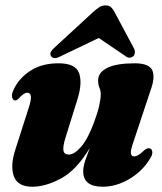

<svg xmlns="http://www.w3.org/2000/svg" viewBox="-20 -698 615 728"><path d="M544 -136Q555 -136 557.2 -124Q559.5 -112 549.5 -97.5Q521 -49.5 471.2 -19.8Q421.5 10 369 10Q295.5 10 295.5 -48.5Q295.5 -67 303.5 -90.2Q311.5 -113.5 320.5 -137Q270.5 -53.5 212 -21.8Q153.5 10 102.5 10Q46.5 10 32.2 -30.5Q18 -71 39.5 -135L88.5 -288Q99 -320 97 -333.2Q95 -346.5 84 -346.5Q70 -346.5 50.5 -324Q43.5 -317 38 -317Q29.5 -317 26 -328.5Q22.5 -340 33 -361Q53.5 -403 96.5 -430.5Q139.5 -458 202 -458Q266.5 -458 279.8 -420.8Q293 -383.5 274 -322.5L228 -175Q218 -142.5 220.5 -127.2Q223 -112 241 -112Q262 -112 287.8 -141.8Q313.5 -171.5 337 -235.5Q350 -270 356 -296.5Q362 -323 362 -340Q362 -354 357 -365.5Q352 -377 352 -393Q352 -423.5 387 -440.8Q422 -458 490.5 -458Q545.5 -458 557.5 -431.2Q569.5 -404.5 549.5 -351.5L486.5 -161.5Q475 -130 476.2 -117.5Q477.5 -105 488.5 -105Q496 -105 504.8 -110.2Q513.5 -115.5 529.5 -130.5Q537.5 -136 544 -136ZM208.5 -484Q184 -471 174 -484.5Q164.5 -497.5 185 -516L330.5 -650Q344 -662.5 355.2 -670Q366.5 -677.5 380 -677.5Q394 -677.5 401.5 -670.2Q409 -663 415.5 -650L488.5 -513.5Q492.5 -505 491 -496.2Q489.5 -487.5 485 -484.5Q470 -473 454 -486.5L354.5 -554Z"/></svg>

Font: Fraunces 144pt Soft Black
Style: Italic
Weight: 900
Italic angle: -16°
Version: Version 1.000;[b76b70a41]